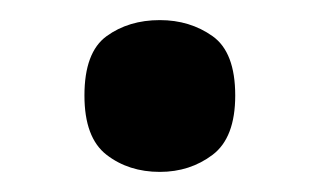

<svg xmlns="http://www.w3.org/2000/svg" viewBox="-20 -163 317 191"><path d="M139 8Q108 8 86 -9Q64 -26 64 -68Q64 -111 86 -127Q108 -143 139 -143Q169 -143 191.5 -127Q214 -111 214 -68Q214 -26 191.5 -9Q169 8 139 8Z"/></svg>

Font: Noto Serif Khmer SemiBold
Style: Regular
Weight: 600
Version: Version 2.003